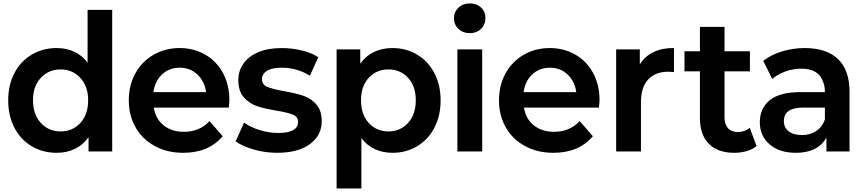

<svg xmlns="http://www.w3.org/2000/svg" viewBox="-20 -882 5034 1118"><path d="M633.3 0H495.6V-83.3Q464.4 -38.9 417.2 -15.6Q370 7.8 310 7.8Q230 7.8 165.6 -30Q101.1 -67.8 64.4 -137.2Q27.8 -206.7 27.8 -297.8Q27.8 -387.8 64.4 -457.2Q101.1 -526.7 165.6 -564.4Q230 -602.2 310 -602.2Q366.7 -602.2 412.8 -580.6Q458.9 -558.9 490 -516.7V-824.4H633.3ZM493.3 -297.8Q493.3 -378.9 447.8 -428.3Q402.2 -477.8 333.3 -477.8Q263.3 -477.8 217.8 -428.9Q172.2 -380 172.2 -297.8Q172.2 -215.6 217.8 -166.1Q263.3 -116.7 333.3 -116.7Q402.2 -116.7 447.8 -166.1Q493.3 -215.6 493.3 -297.8Z M1312.2 -255.6H875.6Q885.6 -190 932.8 -152.2Q980 -114.4 1051.1 -114.4Q1141.1 -114.4 1200 -176.7L1276.7 -88.9Q1195.6 7.8 1046.7 7.8Q953.3 7.8 881.1 -31.7Q808.9 -71.1 769.4 -140.6Q730 -210 730 -297.8Q730 -385.6 768.3 -455Q806.7 -524.4 874.4 -563.3Q942.2 -602.2 1025.6 -602.2Q1107.8 -602.2 1173.9 -564.4Q1240 -526.7 1277.8 -457.8Q1315.6 -388.9 1315.6 -296.7Q1315.6 -292.2 1312.2 -255.6ZM873.3 -345.6H1180Q1171.1 -408.9 1129.4 -448.3Q1087.8 -487.8 1026.7 -487.8Q965.6 -487.8 923.9 -448.9Q882.2 -410 873.3 -345.6Z M1352.2 -58.9 1401.1 -167.8Q1438.9 -141.1 1492.2 -124.4Q1545.6 -107.8 1600 -107.8Q1715.6 -107.8 1715.6 -172.2Q1715.6 -202.2 1685.6 -214.4Q1655.6 -226.7 1590 -237.8Q1521.1 -248.9 1476.7 -263.9Q1432.2 -278.9 1400 -315Q1367.8 -351.1 1367.8 -415.6Q1367.8 -470 1397.8 -512.2Q1427.8 -554.4 1484.4 -578.3Q1541.1 -602.2 1620 -602.2Q1678.9 -602.2 1737.2 -588.3Q1795.6 -574.4 1833.3 -548.9L1784.4 -441.1Q1710 -487.8 1620 -487.8Q1562.2 -487.8 1533.9 -469.4Q1505.6 -451.1 1505.6 -421.1Q1505.6 -388.9 1536.1 -376.1Q1566.7 -363.3 1634.4 -351.1Q1703.3 -338.9 1746.7 -324.4Q1790 -310 1821.7 -274.4Q1853.3 -238.9 1853.3 -175.6Q1853.3 -93.3 1784.4 -42.8Q1715.6 7.8 1593.3 7.8Q1524.4 7.8 1458.3 -11.1Q1392.2 -30 1352.2 -58.9Z M2545.6 -297.8Q2545.6 -206.7 2508.9 -137.2Q2472.2 -67.8 2408.3 -30Q2344.4 7.8 2265.6 7.8Q2208.9 7.8 2162.2 -13.9Q2115.6 -35.6 2084.4 -77.8V215.6H1940V-594.4H2077.8V-511.1Q2108.9 -555.6 2156.7 -578.9Q2204.4 -602.2 2265.6 -602.2Q2344.4 -602.2 2408.3 -564.4Q2472.2 -526.7 2508.9 -457.2Q2545.6 -387.8 2545.6 -297.8ZM2401.1 -297.8Q2401.1 -380 2356.1 -428.9Q2311.1 -477.8 2242.2 -477.8Q2172.2 -477.8 2127.2 -428.9Q2082.2 -380 2082.2 -297.8Q2082.2 -215.6 2127.2 -166.1Q2172.2 -116.7 2242.2 -116.7Q2311.1 -116.7 2356.1 -166.1Q2401.1 -215.6 2401.1 -297.8Z M2623.3 -775.6Q2623.3 -812.2 2649.4 -837.2Q2675.6 -862.2 2715.6 -862.2Q2755.6 -862.2 2781.1 -838.3Q2806.7 -814.4 2806.7 -777.8Q2806.7 -738.9 2781.1 -713.9Q2755.6 -688.9 2715.6 -688.9Q2675.6 -688.9 2649.4 -713.9Q2623.3 -738.9 2623.3 -775.6ZM2787.8 -594.4V0H2643.3V-594.4Z M3467.8 -255.6H3031.1Q3041.1 -190 3088.3 -152.2Q3135.6 -114.4 3206.7 -114.4Q3296.7 -114.4 3355.6 -176.7L3432.2 -88.9Q3351.1 7.8 3202.2 7.8Q3108.9 7.8 3036.7 -31.7Q2964.4 -71.1 2925 -140.6Q2885.6 -210 2885.6 -297.8Q2885.6 -385.6 2923.9 -455Q2962.2 -524.4 3030 -563.3Q3097.8 -602.2 3181.1 -602.2Q3263.3 -602.2 3329.4 -564.4Q3395.6 -526.7 3433.3 -457.8Q3471.1 -388.9 3471.1 -296.7Q3471.1 -292.2 3467.8 -255.6ZM3028.9 -345.6H3335.6Q3326.7 -408.9 3285 -448.3Q3243.3 -487.8 3182.2 -487.8Q3121.1 -487.8 3079.4 -448.9Q3037.8 -410 3028.9 -345.6Z M3904.4 -602.2V-462.2L3871.1 -464.4Q3796.7 -464.4 3754.4 -419.4Q3712.2 -374.4 3712.2 -286.7V0H3567.8V-594.4H3705.6V-506.7Q3734.4 -554.4 3785.6 -578.9Q3836.7 -603.3 3904.4 -602.2Z M4255.6 7.8Q4160 7.8 4107.8 -44.4Q4055.6 -96.7 4055.6 -195.6V-466.7H3965.6V-583.3H4055.6V-725.6H4198.9V-583.3H4346.7V-466.7H4198.9V-198.9Q4198.9 -157.8 4218.9 -135.6Q4238.9 -113.3 4275.6 -113.3Q4317.8 -113.3 4345.6 -137.8L4385.6 -31.1Q4362.2 -12.2 4327.8 -2.2Q4293.3 7.8 4255.6 7.8Z M4926.7 -346.7V0H4792.2V-81.1Q4768.9 -37.8 4723.9 -15Q4678.9 7.8 4614.4 7.8Q4517.8 7.8 4461.1 -41.7Q4404.4 -91.1 4404.4 -170Q4404.4 -251.1 4462.2 -298.3Q4520 -345.6 4641.1 -345.6H4783.3Q4783.3 -383.3 4772.2 -406.7Q4746.7 -482.2 4646.7 -482.2Q4598.9 -482.2 4553.9 -466.1Q4508.9 -450 4476.7 -422.2L4424.4 -527.8Q4470 -563.3 4533.9 -582.8Q4597.8 -602.2 4665.6 -602.2Q4792.2 -602.2 4859.4 -538.3Q4926.7 -474.4 4926.7 -346.7ZM4783.3 -185.6V-255.6H4656.7Q4544.4 -255.6 4544.4 -176.7Q4544.4 -140 4572.2 -117.8Q4600 -95.6 4648.9 -95.6Q4696.7 -95.6 4731.7 -118.3Q4766.7 -141.1 4783.3 -185.6Z"/></svg>

Font: Paperlogy 7 Bold
Style: Regular
Weight: 700
Designer: redesigned by Lee Juim, glyphs from Gmarket Sans & Montserrat
Foundry: PT&
Version: Version 1.001